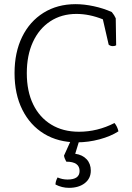

<svg xmlns="http://www.w3.org/2000/svg" viewBox="-20 -675 633 924"><path d="M503 -460 475 -582Q410 -608 348 -608Q276 -608 222 -572.5Q168 -537 138.5 -473Q109 -409 109 -323Q109 -236 139.5 -173Q170 -110 226.5 -75.5Q283 -41 360 -41Q449 -41 531 -83Q545 -66 550 -43Q513 -19 459 -4.5Q405 10 351 10Q260 10 192.5 -31Q125 -72 87.5 -147Q50 -222 50 -323Q50 -423 86.5 -497.5Q123 -572 189.5 -613.5Q256 -655 344 -655Q385 -655 431.5 -645Q478 -635 518 -617Q524 -610 529 -602Q534 -594 537 -587L539 -457Q533 -453 523 -453Q512 -453 503 -460ZM288 74 326 -10H365L342 65Q377 70 397 91.5Q417 113 417 146Q417 184 388 206.5Q359 229 312 229Q278 229 247 213Q247 198 257 179Q280 189 305 189Q363 189 363 148Q363 103 299 103Q290 87 288 74Z"/></svg>

Font: Scope One
Style: Regular
Weight: 400
Designer: Dalton Maag Ltd
Foundry: Dalton Maag Ltd
Version: Version 1.001; ttfautohint (v1.4.1) -l 11 -r 50 -G 50 -x 14 